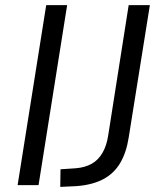

<svg xmlns="http://www.w3.org/2000/svg" viewBox="-20 -725 620 752"><path d="M49 0 161 -705H243L131 0ZM216 7 217 -62 277 -66Q313 -69 339 -83.5Q365 -98 381.5 -126.5Q398 -155 404 -196L484 -705H567L484 -186Q475 -128 451 -87Q427 -46 385 -23.5Q343 -1 280 4Z"/></svg>

Font: Nunito Sans 12pt ExtraLight 12pt
Style: Italic
Weight: 400
Italic angle: -9°
Version: Version 3.101;gftools[0.9.27]